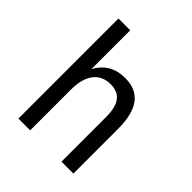

<svg xmlns="http://www.w3.org/2000/svg" viewBox="-178 -744 856 856"><g transform="rotate(45 250.0 -315.5)"><path d="M422.9 -281.2V0H347.7V-281.2Q347.7 -341.8 326.2 -370.6Q304.7 -399.4 258.8 -399.4Q207 -399.4 178.7 -362.8Q150.4 -326.2 150.4 -255.9V0H76.2V-630.9H150.4V-385.7Q170.9 -424.8 204.6 -444.8Q238.3 -464.8 285.2 -464.8Q354.5 -464.8 388.7 -419.4Q422.9 -374 422.9 -281.2Z"/></g></svg>

Font: BabelStone Mayan Numerals
Style: Regular
Weight: 400
Designer: Andrew West
Foundry: BabelStone
Version: Version 11.000 June 09, 2018